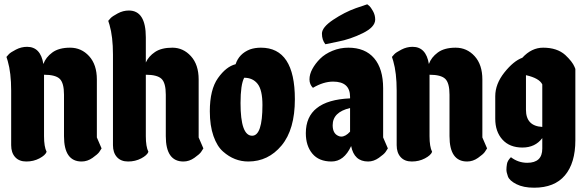

<svg xmlns="http://www.w3.org/2000/svg" viewBox="-20 -752 2731 894"><path d="M185 -118Q185 -69 197 -45Q191 -29 163.5 -14.5Q136 0 102.5 0Q69 0 50.5 -20.5Q32 -41 32 -76V-330Q32 -413 16 -468L10 -487Q14 -492 21.5 -500Q29 -508 54 -521Q79 -534 106 -534Q169 -534 182 -454Q193 -485 223.5 -507.5Q254 -530 306.5 -530Q359 -530 395 -490.5Q431 -451 431 -382V-112L453 -61Q449 -54 442 -44Q435 -34 411 -17Q387 0 360 0Q278 0 278 -118V-311Q278 -366 258 -385Q238 -404 185 -404Z M659 -118Q659 -69 671 -45Q665 -29 637.5 -14.5Q610 0 576.5 0Q543 0 524.5 -20.5Q506 -41 506 -76V-498Q506 -581 490 -636L484 -655Q488 -660 495.5 -668Q503 -676 528 -689.5Q553 -703 580 -703Q659 -703 659 -578V-461Q672 -490 702 -510Q732 -530 782.5 -530Q833 -530 869 -490.5Q905 -451 905 -382V-112L927 -61Q923 -54 916 -44Q909 -34 885 -17Q861 0 834 0Q752 0 752 -118V-311Q752 -366 732 -385Q712 -404 659 -404Z M1136 0Q1071 0 1019 -46Q991 -70 974 -118.5Q957 -167 957 -234Q957 -335 995 -388.5Q1033 -442 1077 -453Q1093 -502 1144 -522Q1167 -530 1195 -530Q1353 -530 1353 -290Q1353 -149 1291 -74.5Q1229 0 1136 0ZM1154 -120Q1202 -120 1202 -263Q1202 -333 1179.5 -361.5Q1157 -390 1117 -390Q1100 -358 1100 -272Q1100 -120 1154 -120Z M1495 -546Q1479 -566 1479 -595.5Q1479 -625 1531.5 -660Q1584 -695 1637 -714L1690 -732Q1694 -729 1700 -724Q1706 -719 1716.5 -700.5Q1727 -682 1727 -661Q1727 -626 1669 -597.5Q1611 -569 1553 -558ZM1610 -301Q1610 -372 1531 -372Q1486 -372 1437 -343Q1421 -359 1421 -382.5Q1421 -406 1434.5 -431Q1448 -456 1470.5 -478.5Q1493 -501 1528 -515.5Q1563 -530 1602 -530Q1680 -530 1722 -481Q1764 -432 1764 -341V-112L1786 -61Q1782 -54 1775 -44Q1768 -34 1744 -17Q1720 0 1694 0Q1629 0 1615 -72Q1582 0 1523.5 0Q1465 0 1434.5 -36.5Q1404 -73 1404 -132Q1404 -285 1610 -294ZM1556 -119Q1562 -116 1569 -116Q1589 -116 1610 -139V-249Q1529 -230 1529 -169Q1529 -130 1556 -119Z M1980 -118Q1980 -69 1992 -45Q1986 -29 1958.5 -14.5Q1931 0 1897.5 0Q1864 0 1845.5 -20.5Q1827 -41 1827 -76V-330Q1827 -413 1811 -468L1805 -487Q1809 -492 1816.5 -500Q1824 -508 1849 -521Q1874 -534 1901 -534Q1964 -534 1977 -454Q1988 -485 2018.5 -507.5Q2049 -530 2101.5 -530Q2154 -530 2190 -490.5Q2226 -451 2226 -382V-112L2248 -61Q2244 -54 2237 -44Q2230 -34 2206 -17Q2182 0 2155 0Q2073 0 2073 -118V-311Q2073 -366 2053 -385Q2033 -404 1980 -404Z M2505 -109Q2472 -65 2412.5 -65Q2353 -65 2319.5 -102Q2286 -139 2286 -199V-304Q2286 -361 2328.5 -414.5Q2371 -468 2412 -483Q2455 -530 2509 -530Q2574 -530 2612 -496Q2645 -465 2655 -441L2659 -431V-99Q2659 7 2610.5 64.5Q2562 122 2467 122Q2417 122 2384.5 105.5Q2352 89 2345 69.5Q2338 50 2338 38.5Q2338 27 2340.5 11.5Q2343 -4 2359 -20Q2393 6 2435 6Q2505 6 2505 -60ZM2429 -241Q2429 -165 2505 -161V-359Q2491 -388 2429 -402Z"/></svg>

Font: Chela One Cyrilic
Style: Regular
Weight: 400
Designer: Miguel Hernandez
Foundry: LatinoType
Version: Version 1.001